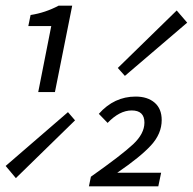

<svg xmlns="http://www.w3.org/2000/svg" viewBox="-48 -658 681 678"><path d="M87 -333 133 -566H52L60 -605Q112 -613 159 -638H207L146 -333ZM8 -29 -28 -72 192 -262 217 -233ZM393 -390 368 -418 576 -621 613 -578ZM266 0 273 -34Q382 -111 422 -148.5Q462 -186 462 -225Q462 -268 417 -268Q374 -268 332 -224L301 -256Q355 -317 431 -317Q473 -317 498 -295.5Q523 -274 523 -234Q523 -186 485.5 -145Q448 -104 366 -48H521L511 0Z"/></svg>

Font: TypoPRO Source Code Pro
Style: Italic
Weight: 400
Italic angle: -11°
Monospace: yes
Designer: Paul D. Hunt, Teo Tuominen
Foundry: Adobe Systems Incorporated
Version: Version 1.030;PS 1.0;hotconv 1.0.84;makeotf.lib2.5.63406